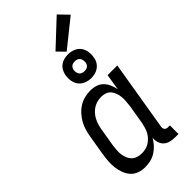

<svg xmlns="http://www.w3.org/2000/svg" viewBox="-302 -1035 1105 1105"><g transform="rotate(-45 250.0 -483.0)"><path d="M161 8Q161 8 161 8Q161 8 161 8Q135 8 111.5 -0.5Q88 -9 72 -27Q56 -45 47.5 -68.5Q39 -92 36 -116.5Q33 -141 35 -167.5Q37 -194 41 -219L61 -339Q65 -363 71.5 -386Q78 -409 90 -430.5Q102 -452 119 -471Q136 -490 157 -503Q178 -516 201.5 -522Q225 -528 249 -528Q272 -528 293.5 -521Q315 -514 330 -498.5Q345 -483 353.5 -463Q362 -443 366 -421L382 -520H461L390 -93Q389 -87 390 -81Q391 -75 394.5 -70.5Q398 -66 404 -64Q410 -62 416 -62H431V8H404Q385 8 366 3.5Q347 -1 333.5 -13Q320 -25 314 -43.5Q308 -62 310 -82Q299 -62 283 -44.5Q267 -27 247 -14.5Q227 -2 205 3Q183 8 161 8ZM204 -62Q219 -62 234.5 -65.5Q250 -69 263.5 -77.5Q277 -86 288.5 -98Q300 -110 307.5 -124Q315 -138 319.5 -153Q324 -168 327 -183L347 -303Q349 -320 350.5 -338Q352 -356 350.5 -372.5Q349 -389 343.5 -405Q338 -421 328 -433.5Q318 -446 302 -452Q286 -458 268 -458Q252 -458 235.5 -454Q219 -450 204.5 -441Q190 -432 178 -419Q166 -406 158 -391Q150 -376 145 -360Q140 -344 137 -328L117 -208Q115 -191 114 -173.5Q113 -156 115.5 -140Q118 -124 124.5 -109Q131 -94 142.5 -83Q154 -72 170 -67Q186 -62 203 -62ZM305 -574Q282 -574 261 -582.5Q240 -591 227 -608Q214 -625 210.5 -647.5Q207 -670 211 -693Q214 -709 222 -723.5Q230 -738 243.5 -748Q257 -758 273 -762Q289 -766 305 -766Q327 -766 348.5 -757.5Q370 -749 382.5 -732Q395 -715 398.5 -692.5Q402 -670 398 -647Q396 -631 387.5 -616.5Q379 -602 365.5 -592Q352 -582 336 -578Q320 -574 305 -574ZM305 -630Q311 -630 318 -631.5Q325 -633 330.5 -637Q336 -641 339.5 -647.5Q343 -654 344 -660Q345 -670 343.5 -679.5Q342 -689 337 -696Q332 -703 323 -706.5Q314 -710 305 -710Q298 -710 291.5 -708.5Q285 -707 279 -703Q273 -699 270 -692.5Q267 -686 265 -680Q264 -670 265.5 -660.5Q267 -651 272 -644Q277 -637 286 -633.5Q295 -630 305 -630ZM311 -782 266 -828 422 -974 478 -916Z"/></g></svg>

Font: Iosevka Gothic
Style: Italic
Weight: 400
Italic angle: -9°
Monospace: yes
Designer: Belleve Invis
Foundry: Belleve Invis
Version: Version 15.5.1; ttfautohint (v1.8.4)